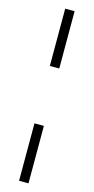

<svg xmlns="http://www.w3.org/2000/svg" viewBox="-139 -729 478 980"><g transform="rotate(15 100.0 -239.0)"><path d="M75.2 -391.1V-693.8H125V-391.1ZM75.2 215.8V-87.9H125V215.8Z"/></g></svg>

Font: Liberation Serif
Style: Regular
Weight: 400
Designer: Steve Matteson
Foundry: Ascender Corporation
Version: Version 2.1.5